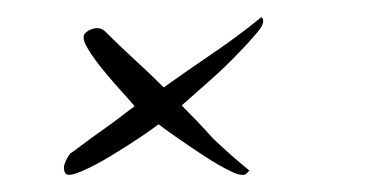

<svg xmlns="http://www.w3.org/2000/svg" viewBox="-20 -358 429 224"><path d="M57 -155Q53 -160 55.5 -167Q58 -174 62 -179Q64 -180 74.5 -188Q85 -196 98.5 -205.5Q112 -215 123 -223.5Q134 -232 137 -234Q134 -238 123.5 -249.5Q113 -261 101 -275.5Q89 -290 82 -302Q75 -314 79 -319Q84 -324 91 -325Q98 -326 103 -321Q120 -304 137 -288.5Q154 -273 171 -256Q199 -276 228.5 -296Q258 -316 285 -338Q291 -333 280 -320Q269 -307 260 -298Q244 -281 226.5 -265.5Q209 -250 192 -235Q201 -226 210.5 -216Q220 -206 229 -196Q250 -176 271 -159L268 -156Q264 -151 249.5 -158Q235 -165 217.5 -176.5Q200 -188 185 -198.5Q170 -209 165 -213Q160 -209 144.5 -198.5Q129 -188 110 -176.5Q91 -165 76 -158.5Q61 -152 57 -155Z"/></svg>

Font: Ephesis
Style: Regular
Weight: 400
Designer: Robert E. Leuschke
Foundry: Robert E. Leuschke
Version: Version 1.010; ttfautohint (v1.8.3)